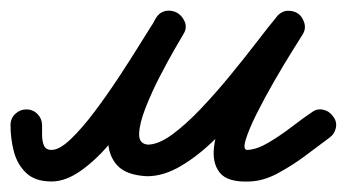

<svg xmlns="http://www.w3.org/2000/svg" viewBox="-50 -315 659 365"><path d="M0 -107Q13 -107 21.5 -98Q30 -89 30 -77Q30 -70 30 -58.5Q30 -47 33.5 -38.5Q37 -30 48 -30Q63 -30 84.5 -50.5Q106 -71 130 -103Q154 -135 177 -170Q200 -205 218.5 -235Q237 -265 247 -280Q255 -293 266.5 -294.5Q278 -296 288 -290Q297 -284 301.5 -273Q306 -262 298 -249Q295 -244 282 -221.5Q269 -199 253.5 -169Q238 -139 226.5 -109.5Q215 -80 214.5 -60.5Q214 -41 232 -40Q232 -40 231 -40Q230 -40 230 -40Q251 -40 277 -59Q303 -78 331.5 -108Q360 -138 387.5 -171.5Q415 -205 438 -235Q461 -265 476 -283Q485 -294 496.5 -294.5Q508 -295 517 -289Q525 -283 528.5 -271.5Q532 -260 525 -249Q520 -241 505 -217Q490 -193 471.5 -161Q453 -129 438 -99Q423 -69 417 -49Q411 -29 421 -30Q439 -31 461.5 -44.5Q484 -58 505.5 -74.5Q527 -91 542 -101Q542 -101 542 -101Q542 -101 542 -101Q552 -109 564 -106.5Q576 -104 583 -94Q591 -84 588.5 -72Q586 -60 576 -53Q556 -38 530.5 -19Q505 0 478 14.5Q451 29 425 30Q383 32 368 13.5Q353 -5 357 -36.5Q361 -68 376.5 -105.5Q392 -143 412 -179Q432 -215 449.5 -242.5Q467 -270 474 -280Q481 -292 493 -292.5Q505 -293 515 -286Q524 -279 527.5 -268Q531 -257 523 -246Q503 -222 477.5 -188Q452 -154 421.5 -118Q391 -82 359 -50.5Q327 -19 294 0.5Q261 20 230 20Q230 20 230 20Q229 20 229 20Q190 18 173 -0.5Q156 -19 155.5 -48Q155 -77 165.5 -111Q176 -145 191.5 -178Q207 -211 222.5 -238Q238 -265 246 -280Q254 -293 266 -294Q278 -295 287 -290Q297 -284 301.5 -272.5Q306 -261 298 -249Q284 -226 263 -191Q242 -156 216 -118Q190 -80 162 -46Q134 -12 104.5 9Q75 30 48 30Q17 30 0 14Q-17 -2 -23.5 -26.5Q-30 -51 -30 -77Q-30 -90 -21 -98.5Q-12 -107 0 -107Z"/></svg>

Font: FRB American Cursive Guidelines
Style: Bold Italic
Weight: 700
Italic angle: -25°
Version: Version 2.0;Modular Font Editor K font №1